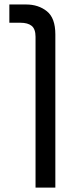

<svg xmlns="http://www.w3.org/2000/svg" viewBox="-20 -598 352 852"><path d="M225.6 234.4H137.7V-434.6Q137.7 -469.2 120.6 -483.2Q103.5 -497.1 70.3 -497.1H21.5V-578.1H96.2Q150.4 -578.1 188 -548.1Q225.6 -518.1 225.6 -445.3Z"/></svg>

Font: Lunasima
Style: Regular
Weight: 400
Designer: The DocRepair Project, Monotype Design Team
Foundry: Google
Version: Version 2.009